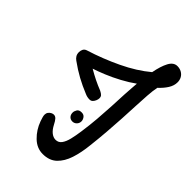

<svg xmlns="http://www.w3.org/2000/svg" viewBox="-246 -909 1013 1013"><g transform="rotate(45 260.5 -402.5)"><path d="M423 -198Q417 -138 401.5 -90.5Q386 -43 356.5 -15Q327 13 278 13Q234 13 199.5 -20.5Q165 -54 148 -101Q144 -113 141 -123Q138 -133 138 -141Q138 -152 144 -160Q150 -168 158 -172Q166 -176 173 -176Q184 -176 192.5 -167Q201 -158 211 -138Q224 -113 240 -100.5Q256 -88 273 -88Q294 -88 306.5 -105Q319 -122 326 -151Q333 -180 338 -216Q346 -272 350 -322Q354 -372 356.5 -419.5Q359 -467 361 -515Q363 -539 364 -560.5Q365 -582 367 -601Q334 -577 293 -555Q252 -533 213 -517Q174 -501 146 -492Q175 -475 201.5 -462Q228 -449 256 -438Q270 -431 276 -424.5Q282 -418 282 -407Q282 -399 278 -389Q274 -379 267 -372Q260 -365 249 -365Q231 -365 214 -373Q172 -390 133.5 -411Q95 -432 55 -461Q45 -468 39 -478Q33 -488 33 -502Q33 -515 38.5 -525Q44 -535 57 -539Q147 -567 233 -608Q319 -649 381 -701Q391 -754 408 -786Q425 -818 453 -818Q471 -818 485 -810Q499 -802 506.5 -788.5Q514 -775 514 -758Q514 -733 499 -709Q484 -685 459 -662Q453 -634 450.5 -595Q448 -556 446 -515Q444 -464 441 -414Q438 -364 434 -311Q430 -258 423 -198ZM235 -254Q235 -264 242 -276Q249 -288 268 -288Q285 -288 293 -276.5Q301 -265 301 -254Q301 -239 291 -229Q281 -219 267 -219Q253 -219 244 -228.5Q235 -238 235 -254Z"/></g></svg>

Font: Playpen Sans Hebrew
Style: Regular
Weight: 400
Designer: Tom Grace, Laura Meseguer, Veronika Burian, José Scaglione
Foundry: TypeTogether
Version: Version 2.000